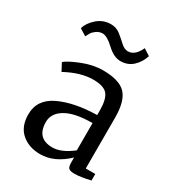

<svg xmlns="http://www.w3.org/2000/svg" viewBox="-151 -689 717 787"><g transform="rotate(30 207.0 -295.5)"><path d="M35 -110Q35 -180 104.5 -213Q174 -246 281 -248V-270Q281 -323 263 -344.5Q245 -366 195 -366Q136 -366 66 -328L47 -364Q64 -379 114 -399Q164 -419 211 -419Q288 -419 319 -386.5Q350 -354 350 -275V-35H395V-4Q348 7 320 7Q301 7 293.5 1Q286 -5 286 -26V-50Q225 8 158 8Q105 8 70 -22Q35 -52 35 -110ZM188 -41Q230 -41 281 -81V-210Q198 -210 155.5 -185Q113 -160 113 -119Q113 -41 188 -41ZM77 -503 45 -523Q53 -551 80.5 -575Q108 -599 145 -599Q170 -599 189.5 -583.5Q209 -568 225.5 -552.5Q242 -537 259 -537Q292 -537 313 -583L344 -563Q334 -531 310.5 -509Q287 -487 252 -487Q221 -487 188 -518Q155 -549 134 -549Q118 -549 105 -539.5Q92 -530 88 -523Q84 -516 77 -503Z"/></g></svg>

Font: Aikya
Style: Regular
Weight: 400
Designer: Neelakash Kshetrimayum (Latin subset based on Merriweather by Eben Sorkin)
Foundry: Brand New Type
Version: Version 1.00 b005